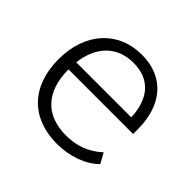

<svg xmlns="http://www.w3.org/2000/svg" viewBox="-132 -654 807 807"><g transform="rotate(45 271.5 -251.0)"><path d="M298 8C371 8 444 -17 487 -61L462 -106C413 -61 360 -44 299 -44C181 -44 111 -115 111 -248H495V-276C495 -420 418 -510 286 -510C146 -510 51 -407 51 -249C51 -87 146 8 298 8ZM113 -292C125 -395 186 -461 285 -461C383 -461 436 -398 440 -292Z"/></g></svg>

Font: Poppy and Pepper Light
Style: Regular
Weight: 300
Designer: Thy Ha
Foundry: Thy Ha
Version: Version 0.001;Glyphs 3.2 (3227)